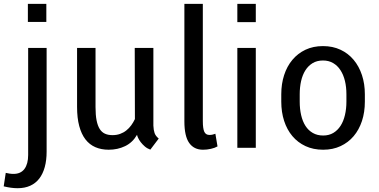

<svg xmlns="http://www.w3.org/2000/svg" viewBox="-66 -782 2004 1016"><path d="M179.2 -666H81.5V-761.7H179.2ZM180.7 -528.3V20.5Q180.7 65.9 170.9 101.8Q161.1 137.7 142.1 162.6Q123 187.5 94.2 200.7Q65.4 213.9 27.3 213.9Q9.3 213.9 -8.3 211.4Q-25.9 209 -46.4 204.1L-35.6 132.8Q-24.9 135.3 -15.1 136.7Q-5.4 138.2 5.9 138.2Q43.9 138.2 63.5 111.8Q83 85.4 83 38.1V-528.3Z M659.2 -68.8Q635.7 -27.8 596.2 -8.8Q556.6 10.3 509.3 10.3Q469.7 10.3 438.7 -3.2Q407.7 -16.6 386.2 -44.4Q364.7 -72.3 353.3 -115Q341.8 -157.7 341.8 -216.3V-528.3H439.5V-215.3Q439.5 -173.3 445.1 -145Q450.7 -116.7 461.7 -99.4Q472.7 -82 489.5 -74.5Q506.3 -66.9 529.3 -66.9Q551.3 -66.9 569.6 -73.5Q587.9 -80.1 602.5 -91.8Q617.2 -103.5 628.4 -118.9Q639.6 -134.3 647.9 -151.9L647 -528.3H745.6V-117.2Q746.6 -93.3 752 -77.9Q757.3 -62.5 773.9 -48.8L729.5 9.8Q712.9 3.9 700.2 -7.1Q687.5 -18.1 678.5 -30Q669.4 -42 664.6 -52.7Q659.7 -63.5 659.2 -68.8Z M909.7 -761.7H1007.3V-141.1Q1007.3 -101.6 1015.1 -84.7Q1022.9 -67.9 1042.5 -67.9Q1051.8 -67.9 1059.3 -69.8Q1066.9 -71.8 1073.7 -74.2L1085 -7.3Q1070.8 1 1050 5.6Q1029.3 10.3 1008.3 10.3Q960.4 10.3 935.1 -25.6Q909.7 -61.5 909.7 -139.6Z M1287.6 0H1189.9V-528.3H1287.6ZM1287.6 -665H1189.9V-761.7H1287.6Z M1422.4 -283.2Q1422.4 -337.9 1437.5 -384.5Q1452.6 -431.2 1481.2 -465.3Q1509.8 -499.5 1550.5 -518.8Q1591.3 -538.1 1643.1 -538.1Q1694.8 -538.1 1735.8 -518.8Q1776.9 -499.5 1805.4 -465.3Q1834 -431.2 1849.4 -384.5Q1864.7 -337.9 1864.7 -283.2V-244.1Q1864.7 -188.5 1849.4 -141.8Q1834 -95.2 1805.4 -61.5Q1776.9 -27.8 1736.1 -8.8Q1695.3 10.3 1644 10.3Q1591.8 10.3 1550.8 -8.8Q1509.8 -27.8 1481.2 -61.8Q1452.6 -95.7 1437.5 -142.3Q1422.4 -189 1422.4 -244.1ZM1520 -244.1Q1520 -205.6 1527.6 -172.6Q1535.2 -139.6 1550.5 -115.7Q1565.9 -91.8 1589.4 -78.4Q1612.8 -64.9 1644 -64.9Q1674.8 -64.9 1697.8 -78.6Q1720.7 -92.3 1736.1 -116.2Q1751.5 -140.1 1759.3 -173.1Q1767.1 -206.1 1767.1 -244.1V-283.2Q1767.1 -321.3 1759.3 -353.8Q1751.5 -386.2 1735.8 -410.4Q1720.2 -434.6 1697 -448.2Q1673.8 -461.9 1643.1 -461.9Q1611.3 -461.9 1588.4 -448Q1565.4 -434.1 1550 -409.9Q1534.7 -385.7 1527.3 -353Q1520 -320.3 1520 -283.2Z"/></svg>

Font: Ufes Sans
Style: Regular
Weight: 400
Designer: Ricardo Esteves, Filipe Motta, Cassio Ferreira, Ana Quintelato & Breno Mello
Foundry: ProDesignUfes - Ricardo Esteves, Filipe Motta, Cassio Ferreira, Ana Quintelato & Breno Mello (This is a derivative work,
Version: Version 2.0